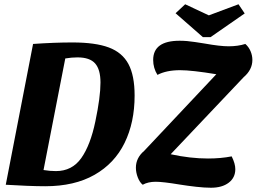

<svg xmlns="http://www.w3.org/2000/svg" viewBox="-20 -866 1203 900"><path d="M320 -667Q427 -667 490 -643.5Q553 -620 582 -566Q611 -512 611 -418Q611 -292 564 -196Q517 -100 423 -46.5Q329 7 192 7Q156 7 105 5Q54 3 7 0L135 -660Q236 -667 320 -667ZM242 -64Q318 -64 361 -125Q404 -186 427 -297Q451 -411 451 -479Q451 -540 426 -568.5Q401 -597 343 -597Q316 -597 286 -592L184 -69Q214 -64 242 -64ZM824 -537Q760 -537 718 -515Q698 -547 698 -585Q698 -675 822 -675Q856 -675 894 -669Q932 -663 939 -662Q1011 -649 1052 -649Q1095 -649 1130 -660Q1146 -646 1154.5 -626Q1163 -606 1163 -585Q1163 -539 1122 -504L780 -143Q872 -123 955 -123Q1015 -123 1066 -133Q1083 -99 1083 -73Q1083 -33 1052 -9.5Q1021 14 969 14Q939 14 899 9.5Q859 5 822 -1Q744 -14 710 -14Q674 -14 649 0Q635 -11 626 -34Q617 -57 617 -80Q617 -126 656 -159L994 -518Q879 -537 824 -537ZM1098 -846 1127 -803 967 -692H931L803 -804L848 -846L959 -794Z"/></svg>

Font: Sansita
Style: Bold Italic
Weight: 700
Italic angle: -11°
Designer: Pablo Cosgaya
Foundry: Omnibus-Type
Version: Version 1.006